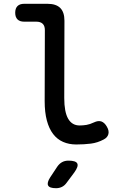

<svg xmlns="http://www.w3.org/2000/svg" viewBox="-20 -750 640 1010"><path d="M318 -234Q318 -161 338.5 -125.5Q359 -90 399 -90Q417 -90 435 -93Q453 -96 474 -106Q497 -117 513.5 -111Q530 -105 542 -84Q555 -62 550 -44Q545 -26 525 -16Q493 1 458 5.5Q423 10 381 10Q343 10 312 -3.5Q281 -17 259.5 -45Q238 -73 226.5 -116Q215 -159 215 -218L216 -592Q216 -614 204.5 -625Q193 -636 171 -636H107Q84 -636 72 -648Q60 -660 60 -683Q60 -706 72 -718Q84 -730 107 -730H230Q275 -730 297 -708Q319 -686 319 -641ZM244 183 281 127Q292 111 306.5 103Q321 95 340 95Q379 95 386.5 110Q394 125 371 157L330 212Q320 226 306 233Q292 240 275 240Q240 240 233 225.5Q226 211 244 183Z"/></svg>

Font: Maple Mono Normal NL Medium
Style: Regular
Weight: 500
Monospace: yes
Designer: subframe7536
Version: Version 7.000